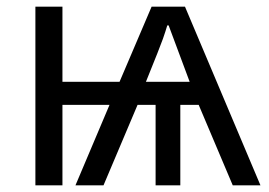

<svg xmlns="http://www.w3.org/2000/svg" viewBox="-20 -555 806 575"><path d="M534 -535 760 0H677L575 -241H520V0H446V-241H392L290 0H206L308 -241H167V0H86V-535H167V-310H338L434 -535ZM485 -479H481Q476 -462 468 -439Q460 -416 417 -310H548Z"/></svg>

Font: Stephens Clock
Style: Regular
Weight: 400
Designer: Peter Wiegel (catfonts.de) with slight modifications by DT1.org
Version: Version 0.9.1